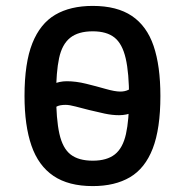

<svg xmlns="http://www.w3.org/2000/svg" viewBox="-20 -617 627 650"><path d="M294 13Q212 13 161 -21.5Q110 -56 86.5 -124Q63 -192 63 -292Q63 -404 89.5 -470.5Q116 -537 167 -567Q218 -597 294 -597Q376 -597 426.5 -563Q477 -529 500 -461.5Q523 -394 523 -292Q523 -181 497 -114Q471 -47 420 -17Q369 13 294 13ZM294 -73Q342 -73 369 -94.5Q396 -116 406.5 -163.5Q417 -211 417 -286Q417 -370 405.5 -419.5Q394 -469 367.5 -490Q341 -511 294 -511Q245 -511 217.5 -489Q190 -467 180 -420Q170 -373 170 -298Q170 -214 181 -164.5Q192 -115 219 -94Q246 -73 294 -73ZM477 -328Q477 -292 464 -269.5Q451 -247 430 -237Q409 -227 383 -227Q360 -227 334 -232.5Q308 -238 282 -244.5Q256 -251 235.5 -256.5Q215 -262 202 -262Q181 -262 170.5 -255.5Q160 -249 147 -237L105 -233Q105 -273 119.5 -297Q134 -321 157.5 -331.5Q181 -342 206 -342Q237 -342 271.5 -333.5Q306 -325 337.5 -316Q369 -307 387 -307Q403 -307 415 -313Q427 -319 444 -335Z"/></svg>

Font: Ruda SemiBold
Style: Regular
Weight: 600
Designer: Mariela Monsalve and Angelina Sanchez
Foundry: Mariela Monsalve and Angelina Sanchez
Version: Version 2.001